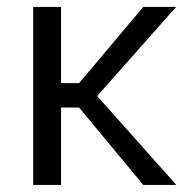

<svg xmlns="http://www.w3.org/2000/svg" viewBox="-20 -525 535 545"><path d="M204.6 -289.1H153.3V-505.4H74.2V0H153.3V-219.7H204.6L386.7 0H480.5L255.9 -252.4L480 -505.4H386.7Z"/></svg>

Font: Estedad Regular
Style: Regular
Weight: 400
Designer: Amin Abedi
Version: Version 7.3